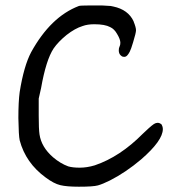

<svg xmlns="http://www.w3.org/2000/svg" viewBox="-20 -666 665 719"><path d="M275.4 -643.6Q280.3 -645.5 313 -645.5Q345.7 -645.5 351.6 -645.5Q357.4 -645.5 362.3 -645.5Q367.2 -645.5 371.6 -645Q376 -644.5 379.9 -644.5Q383.8 -644.5 387.7 -644Q391.6 -643.6 394.5 -643.6Q400.4 -642.6 404.3 -641.6Q460 -629.9 480.5 -585.9V-585Q489.3 -563.5 489.3 -552.7Q489.3 -543 478.5 -507.8Q470.7 -481.4 465.8 -472.2Q460.9 -462.9 456.1 -458Q451.2 -453.1 445.3 -453.1Q439.5 -453.1 436.5 -455.1Q433.6 -457 431.6 -459Q424.8 -465.8 424.8 -477.5Q424.8 -486.3 427.7 -491.7Q430.7 -497.1 430.7 -505.9Q430.7 -518.6 418.9 -538.1Q408.2 -557.6 392.6 -564.5Q373 -575.2 333 -575.2Q307.6 -575.2 289.1 -568.4Q260.7 -559.6 229.5 -535.2Q198.2 -509.8 180.7 -484.4Q152.3 -441.4 133.8 -335.9Q133.8 -335.9 125 -296.9V-233.4Q125 -182.6 127.9 -163.1Q134.8 -115.2 178.7 -77.1Q206.1 -53.7 235.4 -43Q252 -38.1 278.8 -38.1Q305.7 -38.1 335 -46.9Q429.7 -79.1 514.6 -165Q524.4 -174.8 537.1 -186Q549.8 -197.3 556.6 -201.7Q563.5 -206.1 570.3 -206.1Q577.1 -206.1 584 -201.2Q589.8 -192.4 589.8 -182.6Q589.8 -139.6 508.8 -69.3Q451.2 -20.5 391.6 9.8Q364.3 23.4 346.7 28.3Q329.1 33.2 275.4 33.2Q229.5 33.2 205.6 27.3Q181.6 21.5 151.4 -1Q76.2 -55.7 53.7 -140.6Q49.8 -158.2 48.8 -223.6Q48.8 -285.2 53.7 -321.3Q69.3 -418.9 96.7 -470.7Q169.9 -603.5 275.4 -643.6Z"/></svg>

Font: JasonHandwriting2
Style: SemiBold
Weight: 600
Version: Version 1.04.7